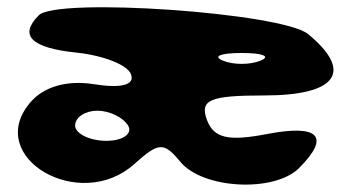

<svg xmlns="http://www.w3.org/2000/svg" viewBox="-20 -563 969 529"><path d="M87 -521C31 -465 66 -431 191 -418C266 -410 332 -384 341 -358C352 -329 314 -319 239 -331C164 -343 99 -324 62 -279C-63 -129 200 24 350 -111C417 -171 431 -173 477 -117C539 -42 736 -32 804 -100C891 -187 859 -221 717 -194C609 -173 569 -182 550 -233C530 -288 558 -300 708 -300C908 -300 955 -365 829 -469C758 -528 137 -571 87 -521ZM698 -396C669 -384 623 -384 594 -396C565 -408 588 -417 646 -417C704 -417 727 -408 698 -396ZM333 -217C346 -195 319 -175 273 -175C227 -175 187 -195 187 -217C187 -240 215 -258 248 -258C281 -258 319 -240 333 -217Z"/></svg>

Font: Hussar Skorodowane
Style: Bold
Weight: 700
Foundry: Cannot Into Space Fonts
Version: Version 0.892